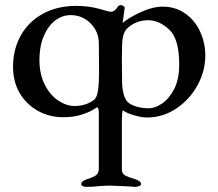

<svg xmlns="http://www.w3.org/2000/svg" viewBox="-20 -444 852 750"><path d="M297 275Q297 264 320 256Q343 249 354.5 241Q366 233 366 215V3Q366 -25 360 -25Q359 -25 351 -20Q331 -6 298 4Q265 14 227 14Q174 14 129 -10.5Q84 -35 57.5 -79.5Q31 -124 31 -183Q31 -251 61 -305Q91 -359 147 -390Q203 -421 278 -421Q327 -421 367.5 -409.5Q408 -398 411 -398Q421 -398 427.5 -403Q434 -408 441 -419Q446 -424 451 -424Q457 -424 462 -420.5Q467 -417 467 -413L459 -354Q481 -374 528.5 -396Q576 -418 616 -418Q666 -418 704 -391Q742 -364 762 -320Q782 -276 782 -227Q782 -167 751.5 -111Q721 -55 668.5 -20Q616 15 554 15Q534 15 504.5 6.5Q475 -2 460 -13Q458 -13 457 1.5Q456 16 456 24V218Q456 234 468.5 241Q481 248 508 256Q531 264 531 275Q531 280 523 283Q515 286 507 286L481 284Q418 281 410 281Q394 281 366 283Q345 286 317 286Q310 286 303.5 283Q297 280 297 275ZM347 -54Q359 -63 363 -92Q367 -121 367 -164L366 -277Q365 -322 333 -353.5Q301 -385 256 -385Q223 -385 195 -363.5Q167 -342 150.5 -302Q134 -262 134 -210Q134 -155 154.5 -114Q175 -73 207 -51.5Q239 -30 271 -30Q316 -30 347 -54ZM680 -193Q680 -292 641 -328.5Q602 -365 558 -365Q514 -365 480 -336Q458 -319 457 -267L456 -212L457 -117Q460 -65 479 -45Q490 -35 512 -28Q534 -21 563 -21Q584 -21 611.5 -38.5Q639 -56 659.5 -94.5Q680 -133 680 -193Z"/></svg>

Font: EB Garamond Medium
Style: Regular
Weight: 500
Designer: Georg Duffner and Octavio Pardo
Foundry: Georg Duffner
Version: Version 1.000